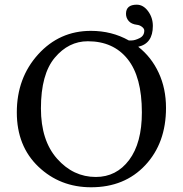

<svg xmlns="http://www.w3.org/2000/svg" viewBox="-20 -790 781 820"><path d="M355 -613.8Q272.9 -613.8 213.9 -543.5Q154.8 -473.1 154.8 -327.1Q154.8 -189.9 223.9 -112.1Q293 -34.2 389.2 -34.2Q477.1 -34.2 531.5 -106.7Q585.9 -179.2 585.9 -310.1Q585.9 -461.9 524.9 -537.8Q463.9 -613.8 355 -613.8ZM689 -329.1Q689 -179.2 600.6 -84.7Q512.2 9.8 369.1 9.8Q236.3 9.8 144 -78.1Q51.8 -166 51.8 -310.1Q51.8 -457 142.8 -557.6Q233.9 -658.2 368.2 -658.2Q457.5 -658.2 530.3 -617.2Q536.1 -616.7 541 -617.2Q556.2 -617.2 576.2 -627.2Q596.2 -637.2 596.2 -659.2Q596.2 -668 586.2 -675.5Q576.2 -683.1 564.9 -684.1Q541 -687 529.5 -700.4Q518.1 -713.9 518.1 -731Q518.1 -770 564 -770Q591.8 -770 612.3 -742.4Q632.8 -714.8 632.8 -679.2Q632.8 -604 570.3 -590.3Q626.5 -546.4 657.7 -479.2Q689 -412.1 689 -329.1Z"/></svg>

Font: Biolilbert
Style: Regular
Weight: 400
Designer: Philipp H. Poll
Foundry: Philipp H. Poll
Version: Version 1.1.0